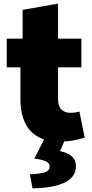

<svg xmlns="http://www.w3.org/2000/svg" viewBox="-20 -762 505 1052"><path d="M252 149Q252 133 233.5 123Q215 113 168 107L222 2Q156 -20 124 -76.5Q92 -133 92 -217V-393H17V-550H104V-708L298 -742V-550H426V-393H298V-221Q298 -180 316.5 -162Q335 -144 364 -144Q395 -144 415 -151L444 -8Q389 10 332 13L309 66Q352 75 374 95Q396 115 396 149Q396 265 158 270L144 193Q206 190 229 181Q252 172 252 149Z"/></svg>

Font: Nebula Sans Black
Style: Regular
Weight: 900
Designer: Paul D. Hunt for Adobe (as Source Sans)
Foundry: Nebula Entertainment & Broadcasting LLC
Version: Version 1.010